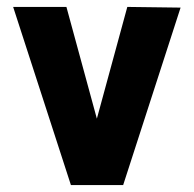

<svg xmlns="http://www.w3.org/2000/svg" viewBox="-20 -535 560 555"><path d="M348 -515 260 -192 172 -515H18L185 0H336L502 -513Z"/></svg>

Font: Arthouse Owned
Style: Bold
Weight: 700
Designer: Jeremy Tribby
Foundry: Tribby Type
Version: Version 1.000;PS 001.000;hotconv 1.0.88;makeotf.lib2.5.64775